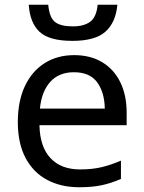

<svg xmlns="http://www.w3.org/2000/svg" viewBox="-20 -778 604 808"><path d="M474 -758Q467 -683 423.5 -644.5Q380 -606 285 -606Q187 -606 146.5 -644Q106 -682 101 -758H183Q188 -704 211.5 -685.5Q235 -667 287 -667Q333 -667 359.5 -686.5Q386 -706 391 -758ZM292 -546Q361 -546 410.5 -516Q460 -486 486.5 -431.5Q513 -377 513 -304V-251H146Q148 -160 192.5 -112.5Q237 -65 317 -65Q368 -65 407.5 -74.5Q447 -84 489 -102V-25Q448 -7 408 1.5Q368 10 313 10Q237 10 178.5 -21Q120 -52 87.5 -113.5Q55 -175 55 -264Q55 -352 84.5 -415Q114 -478 167.5 -512Q221 -546 292 -546ZM291 -474Q228 -474 191.5 -433.5Q155 -393 148 -321H421Q420 -389 389 -431.5Q358 -474 291 -474Z"/></svg>

Font: RS Noto Sans
Style: Regular
Weight: 400
Designer: Monotype Design Team
Foundry: Monotype Imaging Inc.
Version: Version 3.10